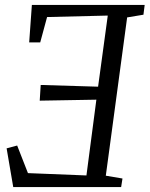

<svg xmlns="http://www.w3.org/2000/svg" viewBox="-20 -763 610 783"><path d="M34 0 7 -158 50 -169.5 94 -57 332.5 -47.5 373 -356.5 142 -352.5 146 -416.5 380 -409.5 419.5 -699.5 172 -693.5 144 -590H99L110 -743H570L565 -703L498.5 -692L411.5 -46.5L479.5 -35L474 0Z"/></svg>

Font: Merriweather Light
Style: Italic
Weight: 300
Italic angle: -7.8°
Designer: Eben Sorkin
Foundry: Eben Sorkin
Version: Version 2.101